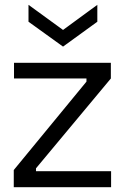

<svg xmlns="http://www.w3.org/2000/svg" viewBox="-20 -775 516 795"><path d="M37 0V-71L338 -437V-450H38V-515H439V-450L129 -78V-66H440V0ZM98 -755 241 -651 383 -755V-685L241 -582L98 -685Z"/></svg>

Font: Bricolage Grotesque 10pt Light
Style: Regular
Weight: 300
Designer: Mathieu Triay
Foundry: Atelier Triay
Version: Version 1.000; ttfautohint (v1.8.4.7-5d5b);gftools[0.9.32]